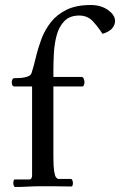

<svg xmlns="http://www.w3.org/2000/svg" viewBox="-20 -744 479 766"><path d="M108 -399H38Q27 -399 27 -416Q27 -422 29.5 -427Q32 -432 36 -432Q47 -432 62 -433Q77 -434 90 -438.5Q103 -443 106 -453Q115 -481 123.5 -517Q132 -553 145.5 -589Q159 -625 183 -655.5Q207 -686 245.5 -705Q284 -724 342 -724Q383 -724 411 -704Q439 -684 439 -660Q439 -646 428.5 -632Q418 -618 389 -609Q373 -634 351.5 -658Q330 -682 296 -682Q258 -682 236.5 -659.5Q215 -637 206 -603Q197 -569 195 -532Q193 -495 193 -466V-437H306Q311 -437 314 -430Q317 -423 317 -416Q317 -411 315 -405Q313 -399 308 -399H193V-118Q193 -80 196 -61Q199 -42 204 -36Q209 -30 214 -30H263Q267 -30 269 -24Q271 -18 271 -13Q271 -9 269.5 -4.5Q268 0 265 0Q238 0 221.5 -0.5Q205 -1 191 -1Q177 -1 156 -1Q113 -1 91 0.5Q69 2 40 2Q37 2 35 -3.5Q33 -9 33 -13Q33 -18 34.5 -23Q36 -28 38 -28H96Q108 -28 108 -45Z"/></svg>

Font: Sedan SC
Style: Regular
Weight: 400
Designer: Sebastian Salazar
Foundry: Sebastian Salazar
Version: Version 1.100; ttfautohint (v1.8.4.7-5d5b)